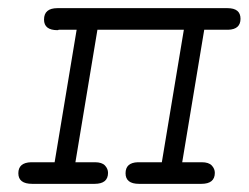

<svg xmlns="http://www.w3.org/2000/svg" viewBox="-20 -451 610 471"><path d="M56 -53H114L168 -378H126Q126 -378 124 -378Q123 -377 121 -377Q88 -377 88 -403Q88 -431 121 -431H538Q570 -431 570 -405Q570 -379 540 -378H481L427 -53H475Q492 -53 499.5 -45Q507 -37 507 -27Q507 0 474 0H321Q288 0 288 -26Q288 -52 318 -53H377L431 -378H219L165 -53Q165 -53 213 -53Q230 -53 237.5 -45Q245 -37 245 -27Q245 0 212 0H59Q25 0 25 -26Q25 -52 56 -53Z"/></svg>

Font: CMU Typewriter Text
Style: LightOblique
Weight: 200
Italic angle: -9.46001°
Version: Version 0.7.0